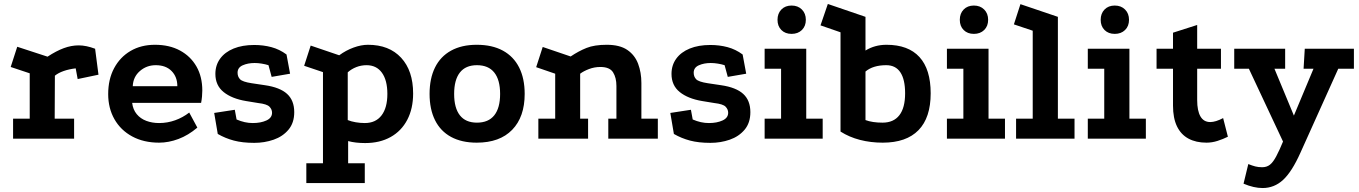

<svg xmlns="http://www.w3.org/2000/svg" viewBox="-20 -700 6859 969"><path d="M220 -414Q264 -443 302 -457Q340 -471 377 -471Q415 -471 460 -454L477 -323L372 -301L362 -355Q328 -351 301 -341.5Q274 -332 257 -318L256 -101H354V0H46V-101H130V-330L34 -362L67 -464Z M976 -56Q930 -17 880.5 1.5Q831 20 783 20Q705 20 647 -11.5Q589 -43 557.5 -98.5Q526 -154 526 -225Q526 -300 556 -356Q586 -412 639 -443Q692 -474 762 -474Q835 -474 888.5 -445Q942 -416 971.5 -364.5Q1001 -313 1001 -243Q1001 -230 999.5 -213Q998 -196 995 -181H647Q651 -147 670 -124Q689 -101 718.5 -90Q748 -79 783 -79Q825 -79 864 -93Q903 -107 935 -132ZM875 -265Q875 -312 846 -341.5Q817 -371 766 -371Q720 -371 686 -341.5Q652 -312 650 -265Z M1335 -371Q1319 -376 1300.5 -379Q1282 -382 1265 -382Q1231 -382 1205 -370.5Q1179 -359 1179 -333Q1179 -313 1191.5 -300Q1204 -287 1250 -280L1317 -270Q1393 -259 1429 -226Q1465 -193 1465 -134Q1465 -80 1436 -45.5Q1407 -11 1361 5Q1315 21 1263 21Q1204 21 1160.5 9.5Q1117 -2 1079 -24L1061 -130L1165 -146L1174 -97Q1195 -88 1215 -83.5Q1235 -79 1256 -79Q1296 -79 1324.5 -92Q1353 -105 1353 -131Q1353 -148 1340 -161.5Q1327 -175 1283 -180L1222 -190Q1150 -202 1108.5 -235.5Q1067 -269 1067 -327Q1067 -371 1091 -404Q1115 -437 1159 -455Q1203 -473 1263 -473Q1309 -473 1350 -462Q1391 -451 1426 -425L1444 -328L1351 -312Z M1526 224V124H1610V-336L1515 -368L1548 -470L1692 -421Q1726 -446 1764.5 -460Q1803 -474 1837 -474Q1944 -474 2004.5 -408.5Q2065 -343 2065 -228Q2065 -152 2035.5 -95.5Q2006 -39 1951.5 -8.5Q1897 22 1823 22Q1774 22 1737 12V124H1821V224ZM1821 -79Q1876 -79 1905.5 -117.5Q1935 -156 1935 -226Q1935 -295 1907.5 -333Q1880 -371 1830 -371Q1803 -371 1778.5 -361.5Q1754 -352 1735 -335V-94Q1752 -87 1775 -83Q1798 -79 1821 -79Z M2386 -474Q2464 -474 2518 -444.5Q2572 -415 2600 -359.5Q2628 -304 2628 -226Q2628 -110 2565 -45Q2502 20 2386 20Q2310 20 2256.5 -9Q2203 -38 2175.5 -93.5Q2148 -149 2148 -226Q2148 -304 2175.5 -359.5Q2203 -415 2256.5 -444.5Q2310 -474 2386 -474ZM2387 -371Q2330 -371 2301 -334Q2272 -297 2272 -226Q2272 -155 2301 -118Q2330 -81 2387 -81Q2445 -81 2474.5 -118Q2504 -155 2504 -226Q2504 -297 2474.5 -334Q2445 -371 2387 -371Z M2697 0V-101H2782V-328L2686 -361L2719 -463L2860 -415Q2900 -442 2940 -458Q2980 -474 3042 -474Q3108 -474 3146 -448Q3184 -422 3200.5 -378Q3217 -334 3217 -281V-101H3300V0H3050V-101H3091V-266Q3091 -308 3074 -335Q3057 -362 3010 -362Q2980 -362 2952.5 -351.5Q2925 -341 2908 -328V-101H2948V0Z M3637 -371Q3621 -376 3602.5 -379Q3584 -382 3567 -382Q3533 -382 3507 -370.5Q3481 -359 3481 -333Q3481 -313 3493.5 -300Q3506 -287 3552 -280L3619 -270Q3695 -259 3731 -226Q3767 -193 3767 -134Q3767 -80 3738 -45.5Q3709 -11 3663 5Q3617 21 3565 21Q3506 21 3462.5 9.5Q3419 -2 3381 -24L3363 -130L3467 -146L3476 -97Q3497 -88 3517 -83.5Q3537 -79 3558 -79Q3598 -79 3626.5 -92Q3655 -105 3655 -131Q3655 -148 3642 -161.5Q3629 -175 3585 -180L3524 -190Q3452 -202 3410.5 -235.5Q3369 -269 3369 -327Q3369 -371 3393 -404Q3417 -437 3461 -455Q3505 -473 3565 -473Q3611 -473 3652 -462Q3693 -451 3728 -425L3746 -328L3653 -312Z M3839 -454H4049V-101H4132V0H3839V-101H3922V-353H3839ZM3975 -672Q4007 -672 4027 -652Q4047 -632 4047 -600Q4047 -568 4027 -548.5Q4007 -529 3975 -529Q3943 -529 3923.5 -548.5Q3904 -568 3904 -600Q3904 -632 3923.5 -652Q3943 -672 3975 -672Z M4435 20Q4374 20 4320 6Q4266 -8 4222 -36V-537L4121 -572L4158 -680L4348 -615V-445Q4395 -474 4454 -474Q4564 -474 4620.5 -412Q4677 -350 4677 -229Q4677 -106 4615.5 -43Q4554 20 4435 20ZM4434 -81Q4490 -81 4519 -118.5Q4548 -156 4548 -229Q4548 -299 4524 -335Q4500 -371 4453 -371Q4386 -371 4348 -339V-94Q4383 -81 4434 -81Z M4759 -454H4969V-101H5052V0H4759V-101H4842V-353H4759ZM4895 -672Q4927 -672 4947 -652Q4967 -632 4967 -600Q4967 -568 4947 -548.5Q4927 -529 4895 -529Q4863 -529 4843.5 -548.5Q4824 -568 4824 -600Q4824 -632 4843.5 -652Q4863 -672 4895 -672Z M5108 0V-101H5192V-545L5097 -577L5130 -679L5319 -615V-101H5403V0Z M5470 -454H5680V-101H5763V0H5470V-101H5553V-353H5470ZM5606 -672Q5638 -672 5658 -652Q5678 -632 5678 -600Q5678 -568 5658 -548.5Q5638 -529 5606 -529Q5574 -529 5554.5 -548.5Q5535 -568 5535 -600Q5535 -632 5554.5 -652Q5574 -672 5606 -672Z M6069 20Q6016 20 5978 -0.5Q5940 -21 5920 -62.5Q5900 -104 5900 -167V-353H5817V-454H5900V-535L6022 -574V-454H6142V-353H6022V-195Q6022 -141 6038.5 -112.5Q6055 -84 6088 -84Q6115 -84 6153 -104L6177 -10Q6153 2 6125 11Q6097 20 6069 20Z M6352 249Q6330 249 6306 243.5Q6282 238 6256 227L6280 128Q6300 136 6315.5 140Q6331 144 6350 144Q6373 144 6389 131.5Q6405 119 6421 89Q6437 59 6458 8L6609 -353H6559L6565 -454H6813V-353H6734L6543 71Q6500 167 6455.5 208Q6411 249 6352 249ZM6479 65 6283 -353H6209V-454H6466V-353H6412L6539 -47Z"/></svg>

Font: Podkova ExtraBold
Style: Regular
Weight: 800
Designer: Ilya Yudin
Foundry: Cyreal (www.cyreal.org)
Version: Version 2.103